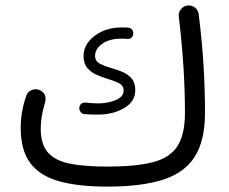

<svg xmlns="http://www.w3.org/2000/svg" viewBox="-20 -653 836 702"><path d="M55.7 -186Q55.7 -247.1 77.1 -305.7Q83.5 -319.8 98.1 -324.7Q112.8 -329.6 126.5 -322.8Q154.3 -309.6 143.6 -273.9Q128.9 -225.6 128.9 -183.6Q128.9 -126 154.8 -95.9Q180.7 -65.9 234.4 -54.9Q288.1 -43.9 371.6 -43.9Q475.6 -43.9 538.1 -59.8Q600.6 -75.7 628.4 -118.2Q656.2 -160.6 656.2 -240.2Q656.2 -320.3 650.9 -406.2Q645.5 -492.2 633.8 -591.8Q631.8 -607.4 641.4 -619.1Q650.9 -630.9 665.5 -632.8Q680.7 -634.8 692.6 -625.5Q704.6 -616.2 706.5 -601.1Q719.2 -498 724.4 -410.4Q729.5 -322.8 729.5 -240.2Q729.5 -139.6 692.4 -80.6Q655.3 -21.5 576.4 3.9Q497.6 29.3 372.1 29.3Q267.1 29.3 196.5 9.8Q126 -9.8 90.8 -56.6Q55.7 -103.5 55.7 -186ZM467.3 -529.3Q466.8 -520.5 460.4 -515.1Q454.1 -509.8 445.3 -510.7Q439.5 -511.7 434.3 -511.7Q429.2 -511.7 423.8 -511.7Q379.9 -511.7 353.8 -492.9Q327.6 -474.1 327.6 -448.7Q327.6 -429.7 344.5 -420.7Q361.3 -411.6 386.7 -404.3Q406.2 -398.9 426.5 -390.6Q446.8 -382.3 460.7 -366.7Q474.6 -351.1 474.6 -323.2Q474.6 -281.7 433.8 -257.8Q393.1 -233.9 336.9 -233.9Q324.7 -233.9 312.3 -234.4Q299.8 -234.9 288.1 -235.8Q280.3 -236.8 274.9 -243.4Q269.5 -250 270 -258.3Q272.5 -279.3 293.5 -277.8Q304.7 -276.9 315.9 -275.9Q327.1 -274.9 337.9 -274.9Q374 -274.9 403.1 -287.1Q432.1 -299.3 432.1 -322.3Q432.1 -339.4 416.5 -347.9Q400.9 -356.4 376.5 -363.8Q357.4 -369.6 336.2 -378.2Q314.9 -386.7 300.3 -403.3Q285.6 -419.9 285.6 -448.2Q285.6 -477.1 304.2 -500.7Q322.8 -524.4 354 -538.6Q385.3 -552.7 423.8 -552.7Q430.2 -552.7 436 -552.7Q441.9 -552.7 448.7 -551.8Q457 -551.3 462.6 -544.7Q468.3 -538.1 467.3 -529.3Z"/></svg>

Font: Mikhak-FD Regular
Style: FD-Regular
Weight: 400
Designer: Amin Abedi
Version: Version 3.2